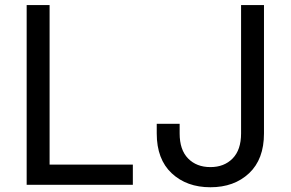

<svg xmlns="http://www.w3.org/2000/svg" viewBox="-20 -748 1176 777"><path d="M87.9 0V-727.5H180.7V-82H517.6V0ZM831.5 9.8Q735.4 9.8 674.8 -46.9Q614.3 -103.5 614.3 -208V-247.1H707V-208Q707 -141.6 741.2 -106.7Q775.4 -71.8 831.5 -71.8Q887.2 -71.8 921.4 -106.7Q955.6 -141.6 955.6 -208V-727.5H1048.3V-208Q1048.3 -103.5 988 -46.9Q927.7 9.8 831.5 9.8Z"/></svg>

Font: Inter Variable
Style: Regular
Weight: 400
Designer: Rasmus Andersson
Foundry: rsms
Version: Version 4.001;git-9221beed3